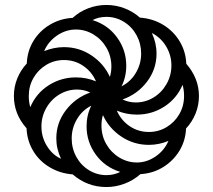

<svg xmlns="http://www.w3.org/2000/svg" viewBox="-20 -744 858 774"><path d="M273 -41Q221 -45 179 -70.5Q137 -96 113 -137Q89 -178 87 -227Q36 -284 36 -357Q36 -394 49.5 -427.5Q63 -461 88 -488Q90 -538 114.5 -578.5Q139 -619 180.5 -644Q222 -669 273 -672Q300 -697 335.5 -710.5Q371 -724 409 -724Q447 -724 482 -710.5Q517 -697 544 -673Q597 -669 638.5 -643.5Q680 -618 704.5 -577Q729 -536 731 -487Q782 -428 782 -357Q782 -320 768.5 -286.5Q755 -253 730 -226Q728 -177 703.5 -136.5Q679 -96 638 -70.5Q597 -45 546 -42Q518 -17 482 -3.5Q446 10 409 10Q332 10 273 -41ZM549 -528Q549 -568 530.5 -602Q512 -636 479.5 -656Q447 -676 409 -676Q378 -676 353 -663Q415 -644 452 -593Q489 -542 489 -479Q489 -434 470 -396Q506 -414 527.5 -450Q549 -486 549 -528ZM429 -476Q429 -517 409.5 -551Q390 -585 357 -605Q324 -625 286 -625Q245 -625 209.5 -600.5Q174 -576 158 -538Q198 -554 238 -554Q299 -554 349 -520.5Q399 -487 423 -434Q429 -454 429 -476ZM671 -480Q671 -521 650 -556.5Q629 -592 592 -611Q611 -571 611 -528Q611 -465 572.5 -414.5Q534 -364 474 -343Q499 -331 528 -331Q566 -331 599 -351Q632 -371 651.5 -405.5Q671 -440 671 -480ZM286 -432Q329 -432 367 -416Q350 -455 315.5 -478.5Q281 -502 238 -502Q199 -502 166.5 -482.5Q134 -463 115 -430Q96 -397 96 -357Q96 -333 102 -312Q126 -368 176 -400Q226 -432 286 -432ZM722 -357Q722 -381 716 -402Q692 -346 642 -314Q592 -282 532 -282Q489 -282 451 -298Q468 -259 502.5 -235.5Q537 -212 580 -212Q619 -212 651.5 -231.5Q684 -251 703 -284Q722 -317 722 -357ZM207 -186Q207 -249 245.5 -299.5Q284 -350 344 -371Q319 -383 290 -383Q252 -383 219 -363Q186 -343 166.5 -308.5Q147 -274 147 -234Q147 -191 169.5 -155Q192 -119 226 -104Q207 -144 207 -186ZM465 -51Q403 -70 366 -121Q329 -172 329 -235Q329 -280 348 -318Q312 -300 290.5 -264Q269 -228 269 -186Q269 -146 287.5 -112Q306 -78 338.5 -58Q371 -38 409 -38Q439 -38 465 -51ZM659 -176Q621 -160 580 -160Q519 -160 469 -193.5Q419 -227 395 -280Q389 -261 389 -238Q389 -197 408.5 -163Q428 -129 461 -109Q494 -89 532 -89Q572 -89 607.5 -113.5Q643 -138 659 -176Z"/></svg>

Font: Noto Serif Armenian Black Cond
Style: Regular
Weight: 900
Width: 3
Designer: Monotype Design team
Foundry: Monotype Imaging Inc.
Version: Version 1.000